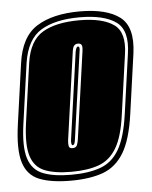

<svg xmlns="http://www.w3.org/2000/svg" viewBox="-51 -541 466 589"><g transform="rotate(-5 181.5 -246.5)"><path d="M144 11Q84 11 47.5 -3.5Q11 -18 -1.5 -58Q-14 -98 -3 -176L23 -361Q34 -442 83.5 -473Q133 -504 216 -504Q299 -504 339.5 -473Q380 -442 369 -361L343 -176Q332 -98 307.5 -58Q283 -18 243 -3.5Q203 11 144 11ZM146 -7Q200 -7 236.5 -20Q273 -33 294.5 -69.5Q316 -106 326 -176L352 -361Q363 -433 326 -459.5Q289 -486 214 -486Q139 -486 95 -459.5Q51 -433 40 -361L14 -176Q4 -106 15.5 -69.5Q27 -33 60 -20Q93 -7 146 -7ZM148 -16Q97 -16 66 -28.5Q35 -41 24 -75.5Q13 -110 22 -176L48 -361Q58 -428 99 -452.5Q140 -477 212 -477Q283 -477 318 -452.5Q353 -428 343 -361L317 -176Q308 -110 287.5 -75.5Q267 -41 233 -28.5Q199 -16 148 -16ZM158 -88Q169 -88 172 -96.5Q175 -105 176 -112L214 -382Q216 -396 213 -401Q210 -406 202 -406Q195 -406 190.5 -401.5Q186 -397 184 -382L146 -112Q145 -102 146.5 -95Q148 -88 158 -88ZM159 -97Q154 -97 155 -112L193 -382Q196 -397 201 -397Q208 -397 205 -382L167 -112Q165 -97 159 -97Z"/></g></svg>

Font: Alumni Sans Collegiate One SC
Style: Italic
Weight: 400
Italic angle: -8°
Designer: Robert E. Leuschke
Foundry: Robert E. Leuschke
Version: Version 1.100